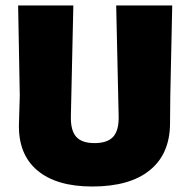

<svg xmlns="http://www.w3.org/2000/svg" viewBox="-20 -667 693 699"><path d="M600 -319 599 -216Q598 -106 525 -47Q452 12 316 12Q185 12 115.5 -47Q46 -106 49 -216L52 -319L46 -647H247L238 -243Q237 -192 257.5 -169Q278 -146 324 -146Q371 -146 392 -169Q413 -192 412 -243L403 -647H607Z"/></svg>

Font: Luna Sans Black
Style: Regular
Weight: 900
Designer: Juan Pablo del Peral
Foundry: Huerta Tipografica
Version: Version 2.001; ttfautohint (v1.5)